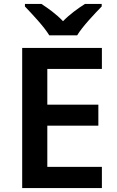

<svg xmlns="http://www.w3.org/2000/svg" viewBox="-20 -958 598 978"><path d="M231 -778H373C400 -823 462 -888 498 -925V-938H413C378 -916 336 -886 301 -850C267 -886 226 -915 191 -938H107V-925C143 -887 204 -823 231 -778ZM499 0V-108H221V-318H481V-425H221V-607H499V-714H93V0Z"/></svg>

Font: Noto Sans Myanmar SemiBold
Style: Regular
Weight: 600
Designer: Monotype Design Team
Foundry: Monotype Imaging Inc.
Version: Version 2.107